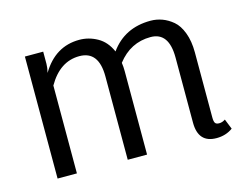

<svg xmlns="http://www.w3.org/2000/svg" viewBox="-77 -629 972 760"><g transform="rotate(-15 408.5 -249.5)"><path d="M791.7 -12.5Q763.3 8.3 725 8.3Q650 8.3 650 -75V-341.7Q650 -445.8 575 -445.8Q492.5 -445.8 439.2 -376.7Q441.7 -360 441.7 -341.7V0H362.5V-341.7Q362.5 -445.8 283.3 -445.8Q203.3 -445.8 154.2 -360V0H75V-500H150V-450Q150 -434.2 145 -414.2Q200.8 -508.3 300 -508.3Q338.3 -508.3 373.3 -488.8Q408.3 -469.2 426.7 -426.7Q485 -508.3 591.7 -508.3Q615.8 -508.3 638.8 -500Q661.7 -491.7 682.5 -474.2Q703.3 -456.7 716.2 -422.5Q729.2 -388.3 729.2 -341.7V-75Q729.2 -59.2 733.3 -52.5Q737.5 -45.8 750 -45.8Q762.5 -45.8 775 -54.2Z"/></g></svg>

Font: BoonBaan
Style: Regular
Weight: 400
Designer: Sungsit Sawaiwan
Foundry: FontUni
Version: Version 2.0